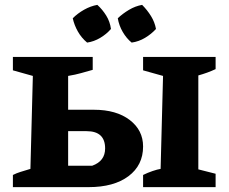

<svg xmlns="http://www.w3.org/2000/svg" viewBox="-20 -769 942 789"><path d="M380 -749Q401 -730 416.5 -705Q432 -680 436 -650Q418 -629 392 -613.5Q366 -598 338 -594Q315 -613 300 -639.5Q285 -666 279 -694Q299 -714 325.5 -729Q352 -744 380 -749ZM564 -749Q585 -728 600.5 -703Q616 -678 621 -650Q602 -629 576 -613.5Q550 -598 521 -594Q500 -611 484.5 -637.5Q469 -664 464 -694Q484 -713 510 -728.5Q536 -744 564 -749ZM33 0V-50Q49 -58 64 -62.5Q79 -67 105 -75L115 -457L33 -480V-535H361V-482Q336 -475 313 -468.5Q290 -462 260 -457V-318H366Q458 -318 513 -276Q568 -234 568 -167Q568 -90 508 -45Q448 0 344 0ZM568 0V-50Q586 -59 606.5 -66Q627 -73 640 -75L650 -457L568 -480V-535H866V-485Q849 -477 831 -470.5Q813 -464 795 -459V-73L866 -55V0ZM260 -88H359Q412 -107 412 -159Q412 -230 336 -230H260Z"/></svg>

Font: Piazzolla SC
Style: Bold
Weight: 700
Designer: Juan Pablo del Peral
Foundry: Huerta Tipografica
Version: Version 1.330